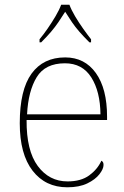

<svg xmlns="http://www.w3.org/2000/svg" viewBox="-20 -786 529 816"><path d="M266 10Q173 10 118.5 -60.5Q64 -131 64 -262Q64 -404 114 -473Q164 -542 257 -542Q340 -542 387.5 -475.5Q435 -409 435 -290V-276H93Q92 -146 140.5 -80.5Q189 -15 267 -15Q324 -15 359 -40.5Q394 -66 411 -103Q416 -100 418 -96Q420 -92 420 -85Q420 -68 402.5 -45.5Q385 -23 351 -6.5Q317 10 266 10ZM407 -300Q406 -397 368 -457Q330 -517 256 -517Q172 -517 136 -458Q100 -399 95 -300ZM148 -619Q164 -638 182 -664Q200 -690 216 -717Q232 -744 240 -766H275Q283 -744 299 -717Q315 -690 333.5 -664Q352 -638 367 -619V-606H360Q335 -631 317.5 -651Q300 -671 286 -691.5Q272 -712 257 -736Q242 -712 228 -691.5Q214 -671 197 -651Q180 -631 155 -606H148Z"/></svg>

Font: Noto Serif Bengali Thin
Style: Regular
Weight: 250
Version: Version 2.003